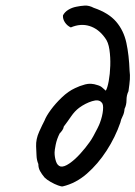

<svg xmlns="http://www.w3.org/2000/svg" viewBox="-20 -668 484 686"><path d="M204 -2Q200 -1 187.5 -5.5Q175 -10 161 -18Q147 -26 139 -34Q129 -46 123 -57Q117 -68 117 -82Q111 -96 110.5 -112.5Q110 -129 109 -145Q108 -171 120 -197.5Q132 -224 139 -237Q145 -253 161.5 -275.5Q178 -298 201 -320Q224 -342 248 -353Q264 -361 284.5 -366.5Q305 -372 328 -364Q339 -361 345.5 -355Q352 -349 358 -344Q364 -354 368.5 -378.5Q373 -403 374 -433Q375 -463 371 -490.5Q367 -518 355 -533Q332 -565 300 -575Q268 -585 233 -570Q220 -576 212 -588Q204 -600 205 -613Q211 -625 224 -633Q237 -641 253 -644Q267 -647 282.5 -648Q298 -649 315 -640Q368 -622 395 -590.5Q422 -559 431.5 -515Q441 -471 443 -415Q445 -400 444 -384.5Q443 -369 439 -342Q432 -328 432 -310.5Q432 -293 425 -279Q424 -264 418 -252.5Q412 -241 410 -230Q392 -178 361 -130Q330 -82 290.5 -47.5Q251 -13 204 -2ZM197 -73Q209 -71 228 -84Q247 -97 266.5 -118.5Q286 -140 300 -160Q306 -168 313.5 -181.5Q321 -195 328 -209Q335 -223 337 -229Q346 -253 348 -274.5Q350 -296 343 -302Q333 -314 309 -306.5Q285 -299 263 -283Q247 -271 234 -252Q221 -233 208 -216Q207 -209 202.5 -202.5Q198 -196 193 -191Q183 -171 179 -151Q175 -131 175 -123Q175 -107 180 -91.5Q185 -76 197 -73Z"/></svg>

Font: Caveat Medium
Style: Regular
Weight: 500
Designer: Pablo Impallari
Foundry: Pablo Impallari
Version: Version 2.000